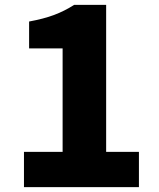

<svg xmlns="http://www.w3.org/2000/svg" viewBox="-20 -765 649 785"><path d="M78 0V-144H236V-567H99V-677Q159 -688 201.5 -704Q244 -720 283 -745H414V-144H548V0Z"/></svg>

Font: Noto Sans SC Black
Style: Regular
Weight: 900
Designer: Ryoko NISHIZUKA  (kana, bopomofo & ideographs); Paul D. Hunt (Latin, Greek & Cyrillic); Sandoll Communications , Soo-you
Foundry: Adobe
Version: Version 2.004-H2;hotconv 1.0.118;makeotfexe 2.5.65603